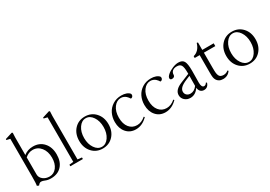

<svg xmlns="http://www.w3.org/2000/svg" viewBox="15 -1550 3358 2389"><g transform="rotate(-30 1693.5 -356.0)"><path d="M103.5 13.7 77.6 2Q84.5 -22.9 84.5 -127V-668.9L34.7 -680.7V-694.3L136.7 -726.1L148.4 -719.2Q145.5 -679.2 145.5 -652.3V-401.4Q201.7 -446.3 278.8 -446.3Q373 -446.3 430.4 -382.3Q487.8 -318.4 487.8 -213.4Q487.8 -108.9 431.9 -48.8Q376 11.2 278.8 11.2Q232.4 11.2 197.3 -4.4Q169.9 -16.6 149.4 -16.6Q135.7 -16.6 125.7 -9.3Q115.7 -2 103.5 13.7ZM145.5 -121.6Q145.5 -78.1 183.1 -48.1Q220.7 -18.1 274.9 -18.1Q337.9 -18.1 377.4 -70.6Q417 -123 417 -207Q417 -296.9 371.1 -354Q325.2 -411.1 253.9 -411.1Q193.8 -411.1 145.5 -366.7Z M560.1 0V-22.5L619.6 -29.3V-668.9L569.8 -680.7V-694.3L671.4 -726.1L683.1 -719.2Q680.2 -679.2 680.2 -652.3V-29.8L740.7 -22.5V0Z M1174.8 -52.5Q1115.7 11.7 1023.4 11.7Q931.2 11.7 872.3 -52.5Q813.5 -116.7 813.5 -217.3Q813.5 -317.9 872.3 -382.1Q931.2 -446.3 1023.4 -446.3Q1115.7 -446.3 1174.8 -382.1Q1233.9 -317.9 1233.9 -217.3Q1233.9 -116.7 1174.8 -52.5ZM1163.1 -217.3Q1163.1 -304.2 1123 -363.3Q1083 -422.4 1023.9 -422.4Q964.8 -422.4 924.6 -363.3Q884.3 -304.2 884.3 -217.3Q884.3 -130.9 924.6 -71.8Q964.8 -12.7 1023.9 -12.7Q1083 -12.7 1123 -71.8Q1163.1 -130.9 1163.1 -217.3Z M1500 11.2Q1416 11.2 1365.2 -47.9Q1314.5 -106.9 1314.5 -199.2Q1314.5 -266.1 1341.8 -321.8Q1369.1 -377.4 1423.3 -411.9Q1477.5 -446.3 1548.3 -446.3Q1586.9 -446.3 1617.9 -435.3Q1648.9 -424.3 1665 -403.8Q1668.5 -397.9 1668.5 -386.7Q1668.5 -372.6 1658.4 -362.5Q1648.4 -352.5 1637.2 -352.5Q1632.8 -352.5 1630.9 -356.4Q1626.5 -364.7 1619.4 -373.8Q1612.3 -382.8 1599.6 -394.8Q1586.9 -406.7 1567.9 -414.6Q1548.8 -422.4 1527.3 -422.4Q1468.8 -422.4 1427 -366.5Q1385.3 -310.5 1385.3 -220.7Q1385.3 -130.9 1427.5 -78.9Q1469.7 -26.9 1538.1 -26.9Q1602.1 -26.9 1659.2 -77.6L1668.9 -66.9Q1592.8 11.2 1500 11.2Z M1924.8 11.2Q1840.8 11.2 1790 -47.9Q1739.3 -106.9 1739.3 -199.2Q1739.3 -266.1 1766.6 -321.8Q1793.9 -377.4 1848.1 -411.9Q1902.3 -446.3 1973.1 -446.3Q2011.7 -446.3 2042.7 -435.3Q2073.7 -424.3 2089.8 -403.8Q2093.3 -397.9 2093.3 -386.7Q2093.3 -372.6 2083.3 -362.5Q2073.2 -352.5 2062 -352.5Q2057.6 -352.5 2055.7 -356.4Q2051.3 -364.7 2044.2 -373.8Q2037.1 -382.8 2024.4 -394.8Q2011.7 -406.7 1992.7 -414.6Q1973.6 -422.4 1952.1 -422.4Q1893.6 -422.4 1851.8 -366.5Q1810.1 -310.5 1810.1 -220.7Q1810.1 -130.9 1852.3 -78.9Q1894.5 -26.9 1962.9 -26.9Q2026.9 -26.9 2084 -77.6L2093.8 -66.9Q2017.6 11.2 1924.8 11.2Z M2282.2 11.2Q2234.4 11.2 2201.9 -18.3Q2169.4 -47.9 2169.4 -91.3Q2169.4 -166.5 2278.3 -210.4L2406.2 -262.7V-281.2Q2406.2 -357.4 2389.6 -386Q2373 -414.6 2328.6 -414.6Q2287.1 -414.6 2264.6 -395Q2242.2 -375.5 2242.2 -339.8Q2242.2 -325.7 2230.5 -316.9Q2218.8 -308.1 2200.2 -308.1Q2173.8 -308.1 2173.8 -332.5Q2173.8 -354.5 2205.6 -381.6Q2237.3 -408.7 2283.4 -427.5Q2329.6 -446.3 2366.7 -446.3Q2424.3 -446.3 2445.6 -409.7Q2466.8 -373 2466.8 -272.9Q2466.8 -240.7 2465.8 -181.4Q2464.8 -122.1 2464.8 -103Q2464.4 -67.9 2473.9 -49.3Q2483.4 -30.8 2502 -30.8Q2524.9 -30.8 2541 -58.1L2553.7 -51.8Q2545.4 -21.5 2525.9 -5.1Q2506.3 11.2 2478.5 11.2Q2447.3 11.2 2428.2 -8.1Q2409.2 -27.3 2405.3 -62.5Q2356.4 11.2 2282.2 11.2ZM2235.8 -102.1Q2235.8 -72.3 2256.3 -53.5Q2276.9 -34.7 2308.6 -34.7Q2364.3 -34.7 2404.8 -90.3L2406.2 -233.9L2349.6 -210.4Q2290.5 -186 2263.2 -159.9Q2235.8 -133.8 2235.8 -102.1Z M2752 11.7Q2719.2 11.7 2696.8 -1Q2674.3 -13.7 2663.6 -32.7Q2652.8 -50.8 2649.2 -71.8Q2645.5 -92.8 2645.5 -142.6V-393.1H2574.2V-418.9Q2659.2 -440.4 2689.9 -543.5L2706.1 -540V-433.1H2870.1V-393.1H2706.1V-175.8Q2706.1 -122.6 2708.7 -101.8Q2711.4 -81.1 2718.3 -64Q2731.9 -29.8 2781.7 -29.8Q2820.8 -29.8 2848.1 -54.7L2858.9 -44.4Q2820.8 11.7 2752 11.7Z M3287.6 -52.5Q3228.5 11.7 3136.2 11.7Q3043.9 11.7 2985.1 -52.5Q2926.3 -116.7 2926.3 -217.3Q2926.3 -317.9 2985.1 -382.1Q3043.9 -446.3 3136.2 -446.3Q3228.5 -446.3 3287.6 -382.1Q3346.7 -317.9 3346.7 -217.3Q3346.7 -116.7 3287.6 -52.5ZM3275.9 -217.3Q3275.9 -304.2 3235.8 -363.3Q3195.8 -422.4 3136.7 -422.4Q3077.6 -422.4 3037.4 -363.3Q2997.1 -304.2 2997.1 -217.3Q2997.1 -130.9 3037.4 -71.8Q3077.6 -12.7 3136.7 -12.7Q3195.8 -12.7 3235.8 -71.8Q3275.9 -130.9 3275.9 -217.3Z"/></g></svg>

Font: Elstob Light
Style: Regular
Weight: 300
Designer: Peter S. Baker
Version: Version 1.015